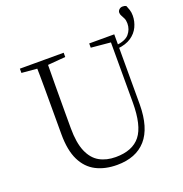

<svg xmlns="http://www.w3.org/2000/svg" viewBox="-152 -996 1093 1145"><g transform="rotate(-20 394.5 -423.5)"><path d="M212 -286Q212 -193 236 -137Q260 -81 303.5 -56.5Q347 -32 406 -32Q513 -32 562.5 -94.5Q612 -157 612 -304V-723H647V-278Q646 -130 582 -57.5Q518 15 398 15Q322 15 265.5 -14Q209 -43 178 -106Q147 -169 147 -271V-387Q147 -472 147 -556.5Q147 -641 145 -723H214Q213 -641 212.5 -557Q212 -473 212 -387ZM175 -685 48 -696V-723H326V-696L194 -685ZM629 -684H617L488 -696V-723H629ZM637 -636 633 -657Q695 -663 719 -691.5Q743 -720 743 -757Q743 -777 737 -790Q731 -803 725 -813Q719 -823 719 -834Q719 -845 728 -853.5Q737 -862 750 -862Q756 -862 761.5 -861Q767 -860 773 -856Q778 -844 783.5 -828Q789 -812 789 -791Q789 -754 773 -720Q757 -686 723.5 -663.5Q690 -641 637 -636Z"/></g></svg>

Font: Noto Serif SC
Style: Regular
Weight: 200
Designer: Ryoko NISHIZUKA 西塚涼子 (kana & ideographs); Frank Grießhammer (Latin, Greek & Cyrillic); Wenlong ZHANG 张文龙 (bopomofo); San
Foundry: Adobe
Version: Version 2.001;hotconv 1.1.0;makeotfexe 2.6.0